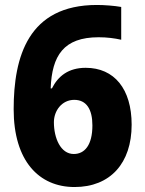

<svg xmlns="http://www.w3.org/2000/svg" viewBox="-20 -743 583 773"><path d="M35 -303C35 -95 137 10 280 10C424 10 510 -86 510 -241C510 -385 440 -470 325 -470C256 -470 214 -437 189 -387H184C189 -519 236 -593 377 -593C411 -593 441 -589 468 -583V-715C440 -720 399 -723 370 -723C94 -723 35 -515 35 -303ZM277 -123C224 -123 197 -187 197 -251C197 -297 229 -341 279 -341C328 -341 352 -303 352 -238C352 -159 321 -123 277 -123Z"/></svg>

Font: Noto Sans Arabic UI SemiCondensed Extra
Style: Regular
Weight: 800
Width: 4
Designer: Nadine Chahine - Monotype Design Team
Foundry: Monotype Imaging Inc.
Version: Version 1.900